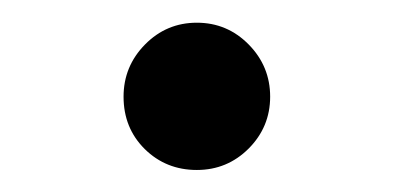

<svg xmlns="http://www.w3.org/2000/svg" viewBox="-20 -151 349 170"><path d="M89.4 -65.4Q89.4 -92.3 108.4 -111.6Q127.4 -130.9 154.3 -130.9Q181.2 -130.9 200.2 -111.6Q219.2 -92.3 219.2 -65.4Q219.2 -38.6 200.2 -19.5Q181.2 -0.5 154.3 -0.5Q127 -0.5 108.2 -19Q89.4 -37.6 89.4 -65.4Z"/></svg>

Font: Vazir FD-WOL
Style: FD-WOL
Weight: 400
Foundry: Based on Dejavu fonts, by Saber Rastikerdar
Version: Version 26.0.0